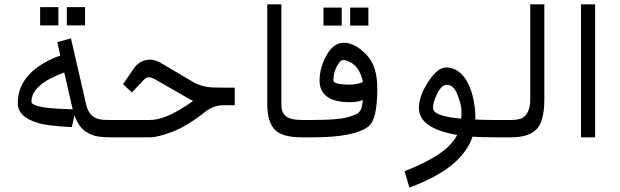

<svg xmlns="http://www.w3.org/2000/svg" viewBox="-20 -633 2860 885"><path d="M249 -516V-600H165V-516ZM372 -516V-600H288V-516ZM491 0V-80C479 -80 466 -80 454 -81C412 -84 386 -108 377 -152L307 -456L244 -439L258 -377C229 -367 204 -355 180 -341C101 -294 62 -233 62 -158C62 -115 92 -85 156 -66C180 -58 232 -51 311 -47L323 -101C332 -77 343 -58 355 -44C367 -30 383 -20 402 -12C421 -4 450 0 491 0ZM276 -299 315 -129C292 -130 271 -131 248 -132C167 -136 125 -148 125 -164C125 -218 176 -262 276 -299Z M1062 -148V-229H1032C1010 -229 987 -229 959 -230C931 -231 903 -238 877 -251L733 -336C710 -351 689 -358 674 -358C642 -358 618 -345 600 -322L547 -245L588 -207L643 -265C651 -273 657 -277 665 -277C673 -277 685 -273 701 -264L847 -180C850 -178 853 -176 857 -174C861 -172 867 -170 870 -168C861 -160 847 -152 832 -142C768 -101 716 -80 671 -80H459V-6C469 -3 479 0 489 0H671C696 0 729 -9 773 -25C817 -41 870 -73 933 -123C956 -139 982 -148 1010 -148Z M1397 0V-80H1372C1336 -80 1312 -86 1298 -97C1284 -108 1277 -126 1277 -150V-613H1212V-150C1212 -96 1225 -57 1248 -34C1271 -11 1312 0 1372 0Z M1555 -515V-598H1471V-515ZM1678 -515V-598H1594V-515ZM1592 -162C1615 -162 1635 -165 1653 -172C1650 -150 1647 -136 1644 -129C1641 -122 1635 -116 1631 -112C1627 -108 1610 -100 1579 -92C1548 -84 1497 -80 1423 -80H1365V-6C1375 -3 1385 0 1395 0H1423C1551 0 1635 -17 1678 -50C1707 -72 1719 -131 1719 -227C1719 -294 1703 -346 1668 -382C1633 -418 1598 -436 1565 -436C1532 -436 1506 -416 1485 -378C1464 -340 1453 -302 1453 -262C1453 -196 1500 -162 1592 -162ZM1517 -262C1517 -297 1528 -326 1548 -350C1551 -354 1556 -356 1563 -356C1570 -356 1578 -354 1587 -350C1622 -335 1643 -303 1653 -255C1634 -247 1615 -243 1592 -243C1542 -243 1517 -250 1517 -262Z M2272 0H2296V-80H2251C2225 -80 2197 -81 2171 -82V-103C2171 -119 2169 -136 2166 -154C2157 -212 2139 -255 2115 -283C2091 -311 2065 -322 2037 -322C2009 -322 1983 -300 1954 -256C1925 -212 1911 -172 1911 -135C1911 -72 1970 -31 2087 -11C2057 51 1976 105 1845 156L1867 232C1955 199 2022 162 2067 124C2112 86 2143 43 2158 -3C2182 -1 2220 0 2272 0ZM2106 -86C2090 -88 2072 -90 2057 -92C2003 -101 1976 -115 1976 -135C1976 -155 1984 -180 1997 -205C2010 -230 2025 -242 2039 -242C2061 -242 2076 -228 2088 -198C2100 -168 2107 -144 2107 -124C2107 -104 2107 -93 2106 -86Z M2424 -613V-172C2424 -136 2414 -110 2395 -94C2384 -85 2365 -80 2336 -80H2265V-6C2275 -3 2285 0 2295 0H2336C2387 0 2425 -11 2450 -34C2475 -57 2489 -104 2489 -172V-613Z M2723 0V-613H2658V0Z"/></svg>

Font: Iranian Sans 
Style: Regular
Weight: 400
Designer: Hooman Mehr, Hadi Navid in Neviseh Pardaz Co. Ltd. (http://nevisa.com)
Foundry: http://font-store.ir
Version: 5.0.0 build 1/7/1393